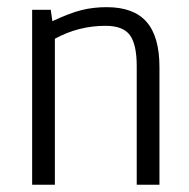

<svg xmlns="http://www.w3.org/2000/svg" viewBox="-20 -508 521 528"><path d="M130.9 -401.4V0H68.4V-481H119.6L124 -449.7Q171.9 -472.2 204.1 -480.2Q236.3 -488.3 273.4 -488.3Q347.7 -488.3 383.1 -447.8Q418.5 -407.2 418.5 -323.7V0H356V-326.2Q356 -385.7 337.2 -411.4Q318.4 -437 270 -437Q195.8 -437 130.9 -401.4Z"/></svg>

Font: Anaheim
Style: Regular
Weight: 400
Designer: vernon adams
Foundry: vernon adams
Version: Version 1.002; ttfautohint (v0.93.5-3d13) -l 8 -r 50 -G 200 